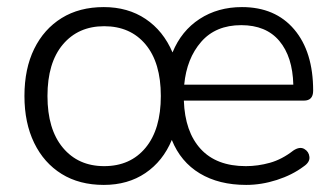

<svg xmlns="http://www.w3.org/2000/svg" viewBox="-20 -514 948 542"><path d="M274 -45Q348 -45 391 -97Q434 -149 434 -243Q434 -337 391 -388.5Q348 -440 274 -440Q201 -440 157.5 -388.5Q114 -337 114 -243Q114 -149 157.5 -97Q201 -45 274 -45ZM273 8Q204 8 154 -23Q104 -54 76.5 -110.5Q49 -167 49 -243Q49 -320 76.5 -376Q104 -432 154 -463Q204 -494 273 -494Q341 -494 391 -460.5Q441 -427 467 -366Q492 -427 543.5 -460.5Q595 -494 663 -494Q757 -494 810.5 -431Q864 -368 864 -258Q864 -230 838 -230H499Q502 -142 546.5 -93.5Q591 -45 674 -45Q708 -45 742 -54.5Q776 -64 808 -89Q826 -101 839 -93.5Q852 -86 853.5 -71Q855 -56 837 -44Q805 -20 761.5 -6Q718 8 675 8Q598 8 544 -24.5Q490 -57 465 -119Q440 -59 390.5 -25.5Q341 8 273 8ZM500 -275H808Q806 -354 768.5 -398.5Q731 -443 661 -443Q589 -443 548 -396Q507 -349 500 -275Z"/></svg>

Font: Chiron GoRound TC L
Style: Regular
Weight: 300
Designer: Ryoko NISHIZUKA 西塚涼子 (kana, bopomofo & ideographs); Paul D. Hunt (Latin, Greek & Cyrillic); Sandoll Communications 산돌커뮤니
Foundry: Adobe
Version: Version 1.000;hotconv 1.1.1;makeotfexe 2.6.0